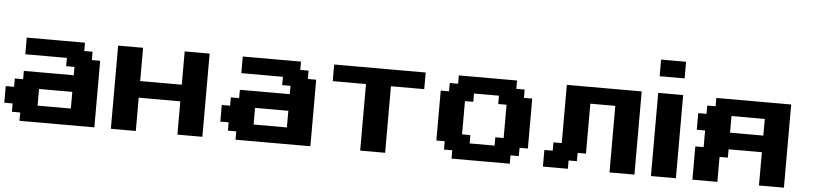

<svg xmlns="http://www.w3.org/2000/svg" viewBox="-48 -1156 6089 1437"><g transform="rotate(5 2996.0 -437.5)"><path d="M125 0H687.5V-500H625V-562.5H562.5V-625H125V-500H437.5V-437.5H500V-375H125V-312.5H62.5V-250H0V-125H62.5V-62.5H125ZM500 -125H250V-250H500Z M1311.5 0H1499V-625H1311.5V-375H999V-625H811.5V0H999V-250H1311.5Z M1748 0H2310.5V-500H2248V-562.5H2185.5V-625H1748V-500H2060.5V-437.5H2123V-375H1748V-312.5H1685.5V-250H1623V-125H1685.5V-62.5H1748ZM2123 -125H1873V-250H2123Z M2684.6 0H2872.1V-500H3122.1V-625H2434.6V-500H2684.6Z M3371.1 0H3808.6V-62.5H3871.1V-125H3933.6V-500H3871.1V-562.5H3808.6V-625H3371.1V-562.5H3308.6V-500H3246.1V-125H3308.6V-62.5H3371.1ZM3683.6 -125H3496.1V-187.5H3433.6V-437.5H3496.1V-500H3683.6V-437.5H3746.1V-187.5H3683.6Z M4557.6 0H4745.1V-625H4182.6V-187.5H4120.1V-125H4057.6V0H4245.1V-62.5H4307.6V-125H4370.1V-500H4557.6Z M4869.1 0H5056.6V-625H4869.1ZM4869.1 -750H5056.6V-875H4869.1Z M5680.7 0H5868.2V-625H5305.7V-562.5H5243.2V-500H5180.7V-375H5243.2V-250H5180.7V0H5368.2V-187.5H5430.7V-250H5680.7ZM5680.7 -375H5430.7V-500H5680.7Z"/></g></svg>

Font: Faithful 32x
Style: Semibold
Weight: 400
Foundry: Faithful Resource Pack
Version: Version 1.0; January 27, 2023